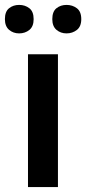

<svg xmlns="http://www.w3.org/2000/svg" viewBox="-33 -762 351 782"><path d="M203 0H81V-541H203ZM-13 -684Q-13 -715 4 -728.5Q21 -742 45 -742Q69 -742 86.5 -728.5Q104 -715 104 -684Q104 -654 86.5 -640Q69 -626 45 -626Q21 -626 4 -640.5Q-13 -655 -13 -684ZM180 -684Q180 -715 197 -728.5Q214 -742 238 -742Q262 -742 280 -728.5Q298 -715 298 -684Q298 -654 280 -640Q262 -626 238 -626Q214 -626 197 -640.5Q180 -655 180 -684Z"/></svg>

Font: Noto Sans Sundanese SemiBold
Style: Regular
Weight: 600
Version: Version 2.003